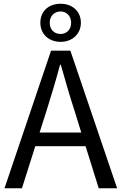

<svg xmlns="http://www.w3.org/2000/svg" viewBox="-20 -1003 648 1023"><path d="M303 -780C364 -780 411 -821 411 -882C411 -944 364 -983 303 -983C240 -983 195 -944 195 -882C195 -821 240 -780 303 -780ZM303 -822C271 -822 245 -843 245 -882C245 -919 271 -942 303 -942C333 -942 359 -919 359 -882C359 -843 333 -822 303 -822ZM4 0H97L168 -224H436L506 0H604L355 -733H252ZM191 -297 227 -410C253 -493 277 -572 300 -658H304C328 -573 351 -493 378 -410L413 -297Z"/></svg>

Font: Noto Sans Mono CJK SC
Style: Regular
Weight: 400
Designer: Ryoko NISHIZUKA 西塚涼子 (kana, bopomofo & ideographs); Paul D. Hunt (Latin, Greek & Cyrillic); Sandoll Communications 산돌커뮤니
Foundry: Adobe
Version: Version 2.004;hotconv 1.0.118;makeotfexe 2.5.65603